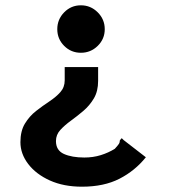

<svg xmlns="http://www.w3.org/2000/svg" viewBox="-20 -591 640 724"><path d="M285 -571Q322 -571 348.5 -544.5Q375 -518 375 -481Q375 -444 348.5 -418Q322 -392 285 -392Q248 -392 222 -418Q196 -444 196 -481Q196 -518 222 -544.5Q248 -571 285 -571ZM350 -286Q350 -247 334 -220Q318 -193 294.5 -173Q271 -153 247.5 -136Q224 -119 207.5 -101Q191 -83 191 -59Q191 -24 221 -10.5Q251 3 298 3Q331 3 360 -6Q389 -15 413 -30Q424 -42 428 -48Q432 -54 432 -62L439 -70L446 -63L530 2Q489 53 430.5 83Q372 113 289 113Q220 113 168 89.5Q116 66 86.5 27.5Q57 -11 57 -55Q57 -97 74 -125Q91 -153 116 -172.5Q141 -192 166 -208.5Q191 -225 207.5 -243.5Q224 -262 224 -288V-338H350Z"/></svg>

Font: Inconsolata Expanded Black
Style: Regular
Weight: 900
Width: 7
Monospace: yes
Designer: Raph Levien, Cyreal, Brenton Simpson
Foundry: Raph Levien, Cyreal, Google
Version: Version 3.001; ttfautohint (v1.8.2.53-6de2)